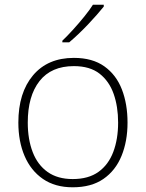

<svg xmlns="http://www.w3.org/2000/svg" viewBox="-20 -786 621 816"><path d="M289 10Q214 10 162.5 -25.5Q111 -61 84.5 -123Q58 -185 58 -265Q58 -392 120.5 -466Q183 -540 294 -540Q373 -540 423.5 -504Q474 -468 498 -406Q522 -344 522 -265Q522 -186 496.5 -123.5Q471 -61 419.5 -25.5Q368 10 289 10ZM289 -25Q356 -25 398.5 -55.5Q441 -86 461.5 -140.5Q482 -195 482 -265Q482 -333 463 -387Q444 -441 403 -473Q362 -505 294 -505Q198 -505 148 -441.5Q98 -378 98 -265Q98 -194 119 -139.5Q140 -85 182.5 -55Q225 -25 289 -25ZM421 -758Q408 -742 391 -722.5Q374 -703 354 -682Q334 -661 313.5 -641.5Q293 -622 274 -606H245V-613Q266 -633 291 -660.5Q316 -688 339 -716.5Q362 -745 375 -766H421Z"/></svg>

Font: Noto Sans Symbols ExtraLight
Style: Regular
Weight: 250
Version: Version 2.002